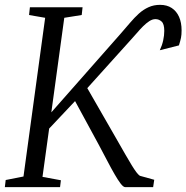

<svg xmlns="http://www.w3.org/2000/svg" viewBox="-25 -773 770 793"><path d="M-5 0 -1.5 -29.5 72 -44 161.5 -699.5 95 -711 98.5 -743H316L312.5 -711L240.5 -699.5L187 -309L473 -633.5Q493.5 -657 511.8 -678.5Q530 -700 548.5 -716.8Q567 -733.5 588.5 -743.2Q610 -753 636 -753Q664.5 -753 684.2 -740Q704 -727 714.5 -703.5Q725 -680 725 -647.5Q725 -629 722.5 -616.8Q720 -604.5 714 -585.5L635 -565.5Q644.5 -585.5 649 -606.2Q653.5 -627 653.5 -645.5Q653.5 -674 642.5 -684Q631.5 -694 617 -694Q604.5 -694 591.5 -685.5Q578.5 -677 565.5 -664Q552.5 -651 540.5 -636.8Q528.5 -622.5 518 -611.5L335.5 -409L453 -204.5Q476.5 -163.5 492.5 -135.5Q508.5 -107.5 519.5 -89.8Q530.5 -72 538.2 -61.8Q546 -51.5 552.5 -47L612 -30.5L607.5 0H492Q484 -0.5 473 -15Q462 -29.5 448 -53.8Q434 -78 417.8 -109.2Q401.5 -140.5 383 -175L285 -355.5L178 -242L150.5 -42.5L226.5 -28.5L223 0Z"/></svg>

Font: Merriweather 60pt Light
Style: Italic
Weight: 300
Italic angle: -7.8°
Version: Version 2.101